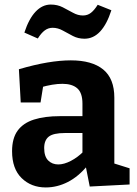

<svg xmlns="http://www.w3.org/2000/svg" viewBox="-20 -811 601 843"><path d="M482 -71 463 -99 549 -72V-1L374 8L355 -88L365 -85Q325 -36 278 -12Q231 12 181 12Q117 12 75 -29Q33 -70 33 -147Q33 -204 57.5 -237.5Q82 -271 129 -286Q176 -301 243 -301H352L342 -290V-356Q342 -403 319.5 -423Q297 -443 254 -443Q233 -443 209 -439Q185 -435 157 -427L171 -442L158 -361H71L63 -507Q131 -527 187.5 -536.5Q244 -546 291 -546Q384 -546 433 -506Q482 -466 482 -382ZM174 -161Q174 -124 191.5 -106.5Q209 -89 236 -89Q261 -89 291 -104.5Q321 -120 348 -147L342 -123V-237L352 -227H266Q214 -227 194 -211Q174 -195 174 -161ZM351 -641Q323 -641 300 -653Q277 -665 255.5 -677Q234 -689 211 -689Q192 -689 176.5 -677.5Q161 -666 146 -642L87 -668Q107 -729 136.5 -760Q166 -791 203 -791Q232 -791 255.5 -779Q279 -767 300.5 -755Q322 -743 344 -743Q364 -743 379 -754.5Q394 -766 409 -790L469 -766Q449 -704 419.5 -672.5Q390 -641 351 -641Z"/></svg>

Font: Bitter Thin
Style: Bold
Weight: 700
Version: Version 3.021